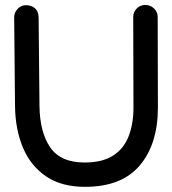

<svg xmlns="http://www.w3.org/2000/svg" viewBox="-20 -721 687 767"><path d="M36.6 -652.3Q36.6 -670.9 50.5 -685.5Q64.5 -700.2 83 -700.2Q106 -700.2 119.9 -687.7Q133.8 -675.3 134.3 -652.3L137.7 -299.3Q138.7 -193.8 180.2 -132.8Q221.7 -71.8 317.9 -71.8Q389.2 -71.8 432.1 -99.6Q475.1 -127.4 494.1 -177.2Q513.2 -227.1 513.2 -292L512.2 -652.8V-653.3Q512.2 -673.3 526.4 -687.3Q540.5 -701.2 560.5 -701.2Q580.6 -701.2 595.2 -687.3Q609.9 -673.3 609.9 -653.3V-652.8L610.8 -292Q610.8 -145.5 538.3 -60.1Q465.8 25.4 319.8 25.4Q225.6 25.4 164.1 -16.4Q102.5 -58.1 71.8 -131.1Q41 -204.1 40 -297.9L36.6 -651.9Z"/></svg>

Font: Manjari
Style: Bold
Weight: 700
Designer: Santhosh Thottingal <santhosh.thottingal@gmail.com>
Version: Version 2.000